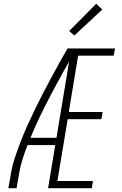

<svg xmlns="http://www.w3.org/2000/svg" viewBox="-20 -990 640 1010"><path d="M24 0 37 -74Q44 -117 58 -159.5Q72 -202 88.5 -244.5Q105 -287 123.5 -328.5Q142 -370 162 -411Q182 -452 203 -493Q224 -534 246 -574.5Q268 -615 290 -655Q312 -695 335 -735H355L353 -726L372 -716Q340 -661 309 -605Q278 -549 248.5 -493Q219 -437 191.5 -380Q164 -323 140 -265H277L270 -227H125Q110 -189 98 -151Q86 -113 80 -74L67 0ZM233 0 355 -735H585L578 -697H391L342 -401H520L513 -363H336L282 -38H469L463 0ZM371 -803 344 -827 486 -970 518 -940Z"/></svg>

Font: Iosevka Curly XLtExObl
Style: Regular
Weight: 200
Width: 7
Italic angle: -9°
Monospace: yes
Designer: Belleve Invis
Foundry: Belleve Invis
Version: Version 11.0.1; ttfautohint (v1.8.3)